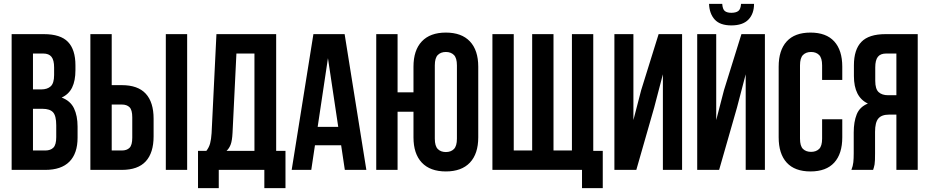

<svg xmlns="http://www.w3.org/2000/svg" viewBox="-20 -876 4792 990"><path d="M206 -700Q292 -700 330.5 -660Q369 -620 369 -539V-514Q369 -460 352 -425Q335 -390 298 -373Q343 -356 361.5 -317.5Q380 -279 380 -223V-166Q380 -85 338 -42.5Q296 0 213 0H40V-700ZM150 -315V-100H213Q241 -100 255.5 -115Q270 -130 270 -169V-230Q270 -279 253.5 -297Q237 -315 199 -315ZM150 -600V-415H193Q224 -415 241.5 -431Q259 -447 259 -489V-528Q259 -566 245.5 -583Q232 -600 203 -600Z M446 0V-700H556V-437H608Q691 -437 731.5 -393Q772 -349 772 -264V-173Q772 -88 731.5 -44Q691 0 608 0ZM608 -100Q634 -100 648 -114Q662 -128 662 -166V-271Q662 -309 648 -323Q634 -337 608 -337H556V-100ZM835 0V-700H945V0Z M1343 94V0H1108V94H1001V-98H1044Q1058 -116 1063.5 -137Q1069 -158 1071 -189L1096 -700H1404V-98H1452V94ZM1179 -191Q1177 -151 1169.5 -131Q1162 -111 1148 -98H1292V-600H1199Z M1869 0H1758L1739 -127H1604L1585 0H1484L1596 -700H1757ZM1618 -222H1724L1671 -576Z M2112 -300H2030V0H1920V-700H2030V-400H2112V-532Q2112 -617 2155 -662.5Q2198 -708 2279 -708Q2360 -708 2403 -662.5Q2446 -617 2446 -532V-168Q2446 -83 2403 -37.5Q2360 8 2279 8Q2198 8 2155 -37.5Q2112 -83 2112 -168ZM2222 -161Q2222 -123 2237.5 -107.5Q2253 -92 2279 -92Q2305 -92 2320.5 -107.5Q2336 -123 2336 -161V-539Q2336 -577 2320.5 -592.5Q2305 -608 2279 -608Q2253 -608 2237.5 -592.5Q2222 -577 2222 -539Z M3039 -98H3088V94H2981V0H2519V-700H2629V-100H2724V-700H2834V-100H2929V-700H3039Z M3261 0H3148V-700H3246V-257L3286 -411L3376 -700H3497V0H3398V-493L3353 -321Z M3688 0H3575V-700H3673V-257L3713 -411L3803 -700H3924V0H3825V-493L3780 -321ZM3868 -856Q3868 -805 3839 -775Q3810 -745 3751 -745Q3693 -745 3665.5 -775Q3638 -805 3636 -856H3704Q3706 -828 3717.5 -819Q3729 -810 3751 -810Q3774 -810 3786.5 -819Q3799 -828 3801 -856Z M4323 -261V-168Q4323 -83 4281.5 -37.5Q4240 8 4159 8Q4078 8 4036.5 -37.5Q3995 -83 3995 -168V-532Q3995 -617 4036.5 -662.5Q4078 -708 4159 -708Q4240 -708 4281.5 -662.5Q4323 -617 4323 -532V-464H4219V-539Q4219 -577 4203.5 -592.5Q4188 -608 4162 -608Q4136 -608 4120.5 -592.5Q4105 -577 4105 -539V-161Q4105 -123 4120.5 -108Q4136 -93 4162 -93Q4188 -93 4203.5 -108Q4219 -123 4219 -161V-261Z M4370 0Q4378 -20 4380 -39.5Q4382 -59 4382 -85V-193Q4382 -248 4397.5 -286.5Q4413 -325 4455 -342Q4383 -376 4383 -484V-539Q4383 -620 4421.5 -660Q4460 -700 4546 -700H4712V0H4602V-285H4564Q4526 -285 4509 -265Q4492 -245 4492 -196V-86Q4492 -65 4491.5 -51Q4491 -37 4489.5 -28Q4488 -19 4486 -13Q4484 -7 4482 0ZM4549 -600Q4520 -600 4506.5 -583Q4493 -566 4493 -528V-459Q4493 -417 4510.5 -401Q4528 -385 4559 -385H4602V-600Z"/></svg>

Font: SVN-Bebas Neue
Style: Bold
Weight: 700
Designer: Ryoichi Tsunekawa
Foundry: Ryoichi Tsunekawa
Version: Version 1.300; ttfautohint (v1.7.9-c794)